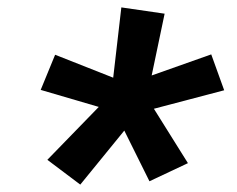

<svg xmlns="http://www.w3.org/2000/svg" viewBox="-20 -771 640 519"><path d="M197 -272 108 -339 247 -482 90 -528 129 -623 286 -561 308 -751 425 -734 390 -567 551 -624 586 -527 396 -477 488 -330 384 -281 316 -418Z"/></svg>

Font: Iosevka HT Extended
Style: Bold Italic
Weight: 700
Width: 7
Italic angle: -9°
Monospace: yes
Designer: Belleve Invis
Foundry: Belleve Invis
Version: Version 32.3.0; ttfautohint (v1.8.4)